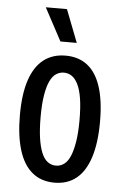

<svg xmlns="http://www.w3.org/2000/svg" viewBox="-54 -780 535 831"><g transform="rotate(5 214.0 -364.5)"><path d="M214 12Q156 12 117 -20.5Q78 -53 59 -115.5Q40 -178 40 -266Q40 -359 60.5 -419.5Q81 -480 120 -510Q159 -540 215 -540Q271 -540 309.5 -510.5Q348 -481 368 -420.5Q388 -360 388 -268Q388 -176 368 -113.5Q348 -51 309.5 -19.5Q271 12 214 12ZM214 -62Q234 -62 250 -74Q266 -86 276.5 -111.5Q287 -137 293 -175.5Q299 -214 299 -267Q299 -322 293 -360Q287 -398 275.5 -421.5Q264 -445 248.5 -455.5Q233 -466 214 -466Q196 -466 180.5 -456Q165 -446 154 -423Q143 -400 136.5 -361.5Q130 -323 130 -266Q130 -214 135.5 -175.5Q141 -137 151.5 -111.5Q162 -86 178 -74Q194 -62 214 -62ZM187 -599 111 -741H203L258 -599Z"/></g></svg>

Font: Bricolage Grotesque Condensed
Style: Regular
Weight: 400
Width: 3
Designer: Mathieu Triay
Foundry: Atelier Triay
Version: Version 1.000;gftools[0.9.30]